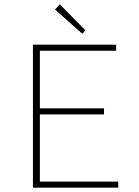

<svg xmlns="http://www.w3.org/2000/svg" viewBox="-20 -866 640 886"><path d="M132 0V-660H516V-632H164V-366H460V-338H164V-28H526V0ZM360 -710 234 -822 256 -846 374 -726Z"/></svg>

Font: Source Code Pro ExtraLight
Style: Regular
Weight: 200
Monospace: yes
Designer: Paul D. Hunt, Teo Tuominen
Foundry: Adobe Systems Incorporated
Version: Version 2.030;PS 1.000;hotconv 16.6.51;makeotf.lib2.5.65220